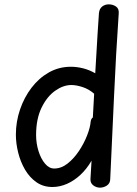

<svg xmlns="http://www.w3.org/2000/svg" viewBox="-20 -852 630 883"><path d="M435 -791Q437 -812 450 -822Q463 -832 480 -832Q499 -832 513.5 -822Q528 -812 526 -790Q513 -601 504.5 -410.5Q496 -220 487 -30Q487 -9 472 1Q457 11 440 11Q423 11 409 0.5Q395 -10 396 -29Q397 -42 397.5 -53.5Q398 -65 399 -79Q400 -93 401 -113Q379 -75 350 -48Q321 -21 288 -6.5Q255 8 221 8Q179 8 147.5 -14Q116 -36 95 -72Q74 -108 63.5 -150.5Q53 -193 53 -233Q53 -292 72 -348Q91 -404 125 -448.5Q159 -493 205 -519Q251 -545 306 -545Q333 -545 361.5 -538Q390 -531 418 -515Q421 -561 423.5 -607.5Q426 -654 429 -700.5Q432 -747 435 -791ZM146 -231Q146 -193 157 -157.5Q168 -122 187 -99.5Q206 -77 229 -77Q262 -77 291 -100Q320 -123 343 -157.5Q366 -192 380.5 -229Q395 -266 397 -293Q398 -299 400 -303.5Q402 -308 407 -312L413 -421Q389 -442 360 -451.5Q331 -461 308 -461Q271 -461 233.5 -434.5Q196 -408 171 -356.5Q146 -305 146 -231Z"/></svg>

Font: Playpen Sans Hebrew
Style: Regular
Weight: 400
Designer: Tom Grace, Laura Meseguer, Veronika Burian, José Scaglione
Foundry: TypeTogether
Version: Version 2.000